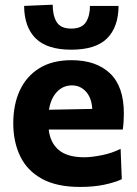

<svg xmlns="http://www.w3.org/2000/svg" viewBox="-20 -762 567 796"><path d="M311.5 13Q215 13 153.8 -20.8Q92.5 -54.5 63.8 -114.2Q35 -174 35 -251Q35 -328 62 -386.8Q89 -445.5 142.8 -479Q196.5 -512.5 276.5 -512.5Q378.5 -512.5 436 -458Q493.5 -403.5 493.5 -291.5Q493.5 -254 489 -225H182Q188 -170 223.8 -140Q259.5 -110 329.5 -110Q359 -110 401.8 -118.5Q444.5 -127 480 -145L485 -19Q456 -5.5 412 3.8Q368 13 311.5 13ZM278 -408Q241.5 -408 216 -381Q190.5 -354 183 -307L362.5 -310.5Q360 -356 336.5 -382Q313 -408 278 -408ZM275.5 -556Q175 -556 127.8 -603Q80.5 -650 80 -737.5L198.5 -742.5Q198.5 -697 215.2 -670.2Q232 -643.5 275.5 -643.5Q319 -643.5 336 -669.8Q353 -696 353 -737.5H471.5Q471 -650 424 -603Q377 -556 275.5 -556Z"/></svg>

Font: Heraclito
Style: Bold
Weight: 700
Designer: Kostas Bartsokas (font) & Cristiano Sobral (main changes)
Foundry: Kostas Bartsokas (font) & Cristiano Sobral (main changes)
Version: Version 1.00;July 8, 2020;FontCreator 13.0.0.2655 64-bit